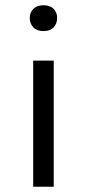

<svg xmlns="http://www.w3.org/2000/svg" viewBox="-20 -709 338 729"><path d="M184 0H106V-479H184ZM145 -591Q120 -591 106.5 -605.2Q93 -619.5 93 -641Q93 -661.5 106.5 -675.2Q120 -689 145 -689Q170.5 -689 183.8 -675.2Q197 -661.5 197 -641Q197 -619.5 183.8 -605.2Q170.5 -591 145 -591Z"/></svg>

Font: Betina Sans
Style: Regular
Weight: 400
Designer: Jonathan Pinhorn (font) & Cristiano Sobral (main changes)
Version: Version 2.001;April 28, 2021;FontCreator 13.0.0.2655 32-bit;